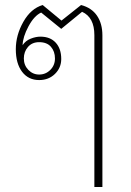

<svg xmlns="http://www.w3.org/2000/svg" viewBox="-20 -585 523 765"><path d="M356 -445Q356 -516 307 -538L224 -470L144 -535Q116 -522 93.5 -480Q71 -438 70 -405Q82 -423 102.5 -431Q123 -439 141 -439Q180 -439 202 -415Q224 -391 224 -350Q224 -315 199 -290.5Q174 -266 136 -266Q93 -266 68 -299Q43 -332 43 -389Q43 -445 73 -498Q103 -551 150 -565L225 -503L303 -565Q345 -554 366.5 -522.5Q388 -491 388 -444V160H356ZM199 -352Q199 -380 183 -398.5Q167 -417 136 -417Q108 -417 91.5 -398Q75 -379 75 -352Q75 -325 93 -306.5Q111 -288 136 -288Q162 -288 180.5 -306.5Q199 -325 199 -352Z"/></svg>

Font: Taviraj Thin
Style: Regular
Weight: 100
Designer: Katatrad Team
Foundry: CadsonDemak
Version: Version 1.030